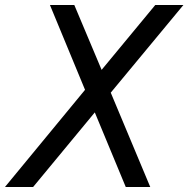

<svg xmlns="http://www.w3.org/2000/svg" viewBox="-74 -749 755 769"><path d="M-54.2 0H58.6L305.7 -298.8L429.7 0H527.8L369.6 -377.9L660.6 -729H547.9L333 -469.2L223.6 -729H126L266.6 -389.2Z"/></svg>

Font: Hack
Style: Oblique
Weight: 400
Italic angle: -12°
Monospace: yes
Designer: Christopher Simpkins
Foundry: Christopher Simpkins
Version: Version 2.010